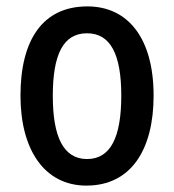

<svg xmlns="http://www.w3.org/2000/svg" viewBox="-20 -570 544 600"><path d="M460 -271C460 -452 379 -550 253 -550C114 -550 44 -446 44 -271C44 -102 119 10 250 10C390 10 460 -103 460 -271ZM145 -270C145 -399 177 -466 252 -466C326 -466 359 -399 359 -271C359 -142 326 -73 252 -73C178 -73 145 -143 145 -270Z"/></svg>

Font: Noto Sans Khmer UI Condensed Medium
Style: Regular
Weight: 500
Width: 3
Designer: Danh Hong and the Monotype Design Team
Foundry: Monotype Imaging Inc.
Version: Version 2.002